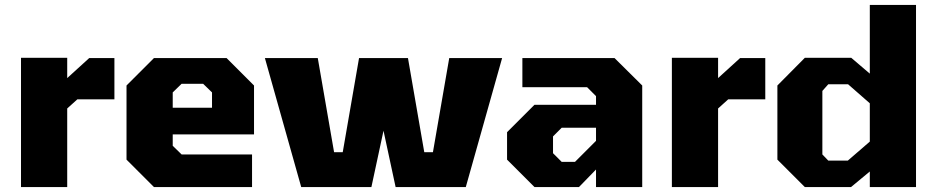

<svg xmlns="http://www.w3.org/2000/svg" viewBox="-20 -757 3792 777"><path d="M65 0V-523H252V-441L341 -522H443V-355H293L252 -318V0Z M603 0 492 -111V-411L603 -522H897L1008 -411V-213H679V-167L715 -132H1000V0ZM679 -321H838V-383L802 -418H715L679 -383Z M1199 0 1052 -522H1266L1332 -141H1367L1433 -522H1631L1697 -141H1732L1798 -522H2012L1865 0H1581L1532 -228L1483 0Z M2143 0 2032 -111V-222L2143 -333H2392V-368L2356 -404H2094V-522H2467L2579 -411V0H2392V-71L2323 0ZM2253 -102H2307L2392 -187V-240H2253L2218 -205V-137Z M2699 0V-523H2886V-441L2975 -522H3077V-355H2927L2886 -318V0Z M3237 0 3126 -111V-411L3237 -523H3425L3500 -459V-737H3687V0H3500V-63L3424 0ZM3332 -107H3411L3500 -184V-339L3412 -416H3332L3308 -389V-132Z"/></svg>

Font: Tomorrow
Style: Bold
Weight: 700
Designer: Tony de Marco, Monica Rizzolli
Foundry: Just in Type
Version: Version 2.002